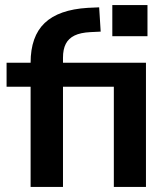

<svg xmlns="http://www.w3.org/2000/svg" viewBox="-20 -739 664 759"><path d="M101 0V-396H6V-491H137L101 -459V-491Q101 -595 156.5 -648Q212 -701 327 -708L372 -710L378 -614L337 -612Q298 -610 274.5 -598.5Q251 -587 240 -565.5Q229 -544 229 -511V-479L224 -491H557V0H430V-396H229V0ZM424 -596V-719H563V-596Z"/></svg>

Font: Nunito Sans 11pt
Style: Bold
Weight: 700
Version: Version 3.101;gftools[0.9.27]